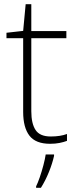

<svg xmlns="http://www.w3.org/2000/svg" viewBox="-20 -679 368 920"><path d="M223 -25Q246 -25 265.5 -28Q285 -31 301 -37V-4Q285 2 265 6Q245 10 220 10Q151 10 121 -29Q91 -68 91 -143V-496H11V-522L91 -531L103 -659H130V-530H298V-496H130V-146Q130 -87 150.5 -56Q171 -25 223 -25ZM239 68Q231 104 214.5 145Q198 186 176 221H153V214Q161 198 170.5 170.5Q180 143 188 112.5Q196 82 199 61H239Z"/></svg>

Font: Noto Sans Bengali ExtraLight
Style: Regular
Weight: 200
Designer: Jelle Bosma - Monotype Design Team
Foundry: Monotype Imaging Inc.
Version: Version 2.003; ttfautohint (v1.8.4.7-5d5b)